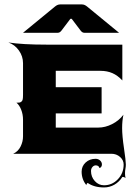

<svg xmlns="http://www.w3.org/2000/svg" viewBox="-20 -688 626 859"><path d="M83 -541.3 225.6 -658.4Q237.3 -668.2 249 -668.2H346.7Q358.4 -668.2 370.1 -658.4L512.7 -541.3H357.4Q348.1 -541.3 340.8 -551L300.8 -603.8H294.9L254.9 -551Q247.6 -541.3 238.3 -541.3ZM17.6 -498Q80.6 -488.3 187.5 -488.3H527.3V-328.1Q506.3 -350.6 482.8 -360.8Q459.2 -371.1 429.7 -371.1H229.5V-297.9H434.6V-180.7H229.5V-117.2H419.9Q450.9 -117.2 481.7 -132.8Q512.5 -148.4 532.2 -174.8Q526.4 -147 526.4 -115.2Q526.4 -80.6 534.7 -24.7Q543 31.2 543 48.1Q543 57.9 541 68.1Q539.3 76.7 539.3 87.4Q539.3 99.6 541.7 108.2Q535.2 103.5 529.5 103.5Q527.6 103.5 526.9 104.5Q513.4 125.7 491.9 138.2Q470.5 150.6 445.3 150.6Q401.1 150.6 372.3 130.4Q366.5 134 366.5 140.4Q345.2 114.3 345.2 80.1Q345.2 55.7 363 39.1Q380.9 22.5 407.7 22.5Q419.4 22.5 427.7 29.9Q436 37.4 436 47.9Q436 54.2 432.6 58.8Q429.2 63.5 424.3 63.5Q424.3 58.6 419.7 55.2Q415 51.8 408.7 51.8Q399.9 51.8 393.6 59.1Q387.2 66.4 387.2 77.1Q387.2 103.5 404.3 122.2Q421.4 140.9 445.3 140.9Q481.7 140.9 507.4 113.8Q533.2 86.7 533.2 48.1Q533.2 28.3 517.1 14.2Q501 0 478.5 0H39.1Q61.3 -10.5 72.1 -32.5Q83 -54.4 83 -78.1V-152.3Q83 -176.3 74.7 -197.3Q66.4 -218.3 53.5 -228.5Q62.7 -228.5 67.3 -229.2Q71.8 -230 76 -233.4Q80.3 -236.8 81.7 -243.9Q83 -251 83 -263.7V-405.3Q83 -436 64.8 -461.9Q46.6 -487.8 17.6 -498Z"/></svg>

Font: Agreloy
Style: Medium
Weight: 400
Designer: gluk
Foundry: gluk
Version: Version 0.27